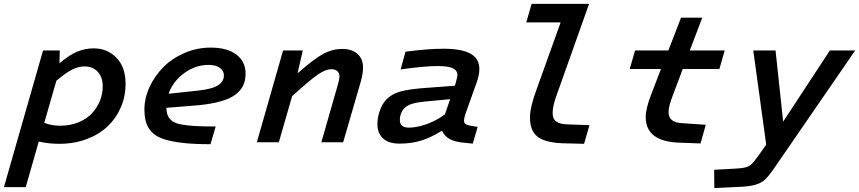

<svg xmlns="http://www.w3.org/2000/svg" viewBox="-70 -730 4407 985"><path d="M-49.8 230 150.9 -471.2H236.8L234.9 -404.8Q281.7 -445.8 323.7 -463.9Q365.7 -481.9 410.2 -481.9Q480.5 -481.9 527.3 -433.8Q574.2 -385.7 574.2 -299.8Q574.2 -235.8 550 -179.7Q525.9 -123.5 482.4 -82Q439 -40.5 374.5 -16.4Q310.1 7.8 233.9 7.8Q178.7 7.8 128.9 -3.9L62 230ZM363.8 -389.2Q333 -389.2 301 -373.5Q269 -357.9 219.2 -315.9L157.2 -100.1Q194.3 -85 237.8 -85Q290 -85 332.8 -102.5Q375.5 -120.1 402.1 -149.2Q428.7 -178.2 442.9 -213.6Q457 -249 457 -286.1Q457 -334.5 431.4 -361.8Q405.8 -389.2 363.8 -389.2Z M1036.6 -81.1 1009.8 9.8Q926.3 9.8 867.9 3.2Q809.6 -3.4 770.8 -16.1Q731.9 -28.8 710.2 -51Q688.5 -73.2 679.7 -101.1Q670.9 -128.9 670.9 -168.9Q670.9 -226.1 697 -283Q723.1 -339.8 767.3 -384.8Q811.5 -429.7 875.7 -457.8Q939.9 -485.8 1010.7 -485.8Q1096.2 -485.8 1143.1 -449.7Q1189.9 -413.6 1189.9 -352.1Q1189.9 -317.9 1177.7 -291.7Q1165.5 -265.6 1137.7 -244.6Q1109.9 -223.6 1061.8 -210Q1013.7 -196.3 944.8 -189.9L783.7 -176.8Q784.2 -151.9 791.3 -136.2Q798.3 -120.6 813.5 -109.1Q828.6 -97.7 858.9 -91.8Q889.2 -85.9 930.4 -83.5Q971.7 -81.1 1036.6 -81.1ZM1000 -397Q933.1 -397 875.2 -355Q817.4 -313 794.9 -249L943.8 -265.1Q1019 -272.9 1048.8 -292.5Q1078.6 -312 1078.6 -342.8Q1078.6 -366.7 1057.9 -381.8Q1037.1 -397 1000 -397Z M1483.4 -471.2 1456.5 -354Q1543.5 -430.2 1589.8 -454.6Q1636.2 -479 1685.5 -479Q1735.8 -479 1764.2 -453.4Q1792.5 -427.7 1792.5 -382.8Q1792.5 -354 1780.8 -311L1690.4 0H1578.6L1663.6 -296.9Q1671.4 -323.7 1671.4 -337.9Q1671.4 -355.5 1660.4 -365.2Q1649.4 -375 1630.4 -375Q1602.1 -375 1564 -349.9Q1525.9 -324.7 1428.7 -236.8L1360.4 0H1247.6L1382.3 -471.2Z M2319.3 -149.9Q2310.5 -124 2310.5 -110.8Q2310.5 -99.1 2318.4 -93.5Q2326.2 -87.9 2344.2 -85L2380.4 -79.1L2355.5 6.8L2309.1 2Q2221.7 -4.9 2199.2 -57.1H2193.4Q2138.2 -22.9 2088.4 -8.1Q2038.6 6.8 1979.5 6.8Q1922.9 6.8 1894.5 -20.3Q1866.2 -47.4 1866.2 -92.8Q1866.2 -127.4 1878.9 -163.3Q1891.6 -199.2 1914.6 -222.2Q1940.4 -248 1984.9 -260.7Q2029.3 -273.4 2124.5 -279.8L2263.2 -290L2267.1 -301.8Q2276.4 -334 2276.4 -345.2Q2276.4 -368.7 2252.9 -379.9Q2229.5 -391.1 2174.3 -391.1Q2108.4 -391.1 1985.4 -374L2010.3 -464.8Q2125 -480 2205.1 -480Q2298.8 -480 2344 -454.6Q2389.2 -429.2 2389.2 -376Q2389.2 -346.2 2376.5 -310.1ZM2027.3 -75.2Q2066.9 -75.2 2116.9 -92.5Q2167 -109.9 2212.4 -143.1L2239.3 -221.2L2139.2 -211.9Q2075.2 -206.5 2047.6 -198.5Q2020 -190.4 2006.3 -176.8Q1981.4 -151.9 1981.4 -113.8Q1981.4 -75.2 2027.3 -75.2Z M2680.2 -264.2 2806.2 -615.2H2629.9L2657.2 -710H2952.1L2788.1 -249Q2765.1 -187 2765.1 -151.9Q2765.1 -120.1 2783.2 -106.7Q2801.3 -93.3 2842.3 -91.8L2954.1 -87.9L2926.3 7.8L2814 4.9Q2725.1 1 2687 -29.3Q2648.9 -59.6 2648.9 -127Q2648.9 -178.2 2680.2 -264.2Z M3380.9 -238.8Q3359.9 -184.1 3359.9 -155.8Q3359.9 -128.4 3376.5 -114.3Q3393.1 -100.1 3430.7 -98.1L3550.8 -89.8L3523.9 5.9L3417 2Q3242.7 -3.4 3242.7 -128.9Q3242.7 -173.8 3271 -246.1L3320.8 -376H3160.6L3188 -471.2H3358.9L3423.8 -639.2H3532.7L3468.8 -471.2H3647.9L3620.6 -376H3432.6Z M3899.4 136.2Q3872.6 174.8 3854 191.9Q3835.4 209 3804.4 218Q3773.4 227.1 3716.8 229L3594.7 234.9L3593.8 141.1L3706.5 134.8Q3752.4 132.3 3770.5 123Q3788.6 113.8 3814.5 77.1L3860.8 12.2L3794.4 -471.2H3908.7L3947.8 -106L4187.5 -471.2H4317.4Z"/></svg>

Font: IntelOne Mono Medium
Style: Italic
Weight: 500
Italic angle: -16°
Designer: Fred Shallcrass
Foundry: Frere-Jones Type LLC
Version: Version 1.200;hotconv 1.1.0;makeotfexe 2.6.0;FJTRelease1.2